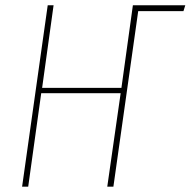

<svg xmlns="http://www.w3.org/2000/svg" viewBox="-20 -701 716 721"><path d="M675.8 -681.2 668.9 -659.2H499L405.8 0H382.8L433.1 -351.1H134.8L85.9 0H63L159.2 -681.2H181.2L138.2 -371.1H436L479 -681.2Z"/></svg>

Font: Fira Sans Compressed Thin
Style: Italic
Weight: 100
Width: 3
Italic angle: -8°
Designer: Carrois Corporate & Edenspiekermann AG
Foundry: Carrois Corporate GbR & Edenspiekermann AG
Version: Version 4.203;PS 004.203;hotconv 1.0.88;makeotf.lib2.5.64775